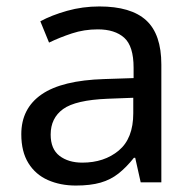

<svg xmlns="http://www.w3.org/2000/svg" viewBox="-20 -565 601 595"><path d="M288 -545Q386 -545 433 -502Q480 -459 480 -365V0H416L399 -76H395Q372 -47 347.5 -27.5Q323 -8 291.5 1Q260 10 215 10Q167 10 128.5 -7Q90 -24 68 -59.5Q46 -95 46 -149Q46 -229 109 -272.5Q172 -316 303 -320L394 -323V-355Q394 -422 365 -448Q336 -474 283 -474Q241 -474 203 -461.5Q165 -449 132 -433L105 -499Q140 -518 188 -531.5Q236 -545 288 -545ZM314 -259Q214 -255 175.5 -227Q137 -199 137 -148Q137 -103 164.5 -82Q192 -61 235 -61Q303 -61 348 -98.5Q393 -136 393 -214V-262Z"/></svg>

Font: hexhindi15
Style: Regular
Weight: 400
Designer: Jelle Bosma - Monotype Design Team
Foundry: Monotype Imaging Inc.
Version: Version 2.006